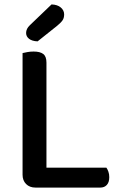

<svg xmlns="http://www.w3.org/2000/svg" viewBox="-20 -847 544 868"><path d="M140 1Q114 1 98 -15Q82 -31 82 -57V-607Q90 -609 103.5 -611.5Q117 -614 132 -614Q161 -614 175.5 -603Q190 -592 190 -564V-89H461Q466 -82 470 -71Q474 -60 474 -46Q474 -23 463 -11Q452 1 434 1ZM213 -827Q240 -826 255 -813Q270 -800 270 -782Q270 -766 263 -755.5Q256 -745 239 -731L150 -660Q125 -661 111.5 -671.5Q98 -682 98 -698Q98 -717 115 -733Z"/></svg>

Font: Baloo Chettan 2 Medium
Style: Regular
Weight: 500
Designer: Maithili Shingre, Unnati Kotecha and Ek Type
Foundry: Ek Type
Version: Version 1.640;hotconv 1.0.111;makeotfexe 2.5.65597; ttfautoh